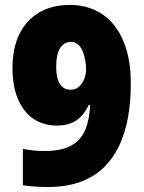

<svg xmlns="http://www.w3.org/2000/svg" viewBox="-20 -744 581 774"><path d="M507.3 -407.2Q507.3 -335 496.1 -271.5Q484.9 -208 460.4 -156.5Q436 -105 397 -67.6Q357.9 -30.3 302.5 -10.3Q247.1 9.8 173.3 9.8Q148.9 9.8 121.8 8.1Q94.7 6.3 72.3 2.9V-144Q92.8 -139.6 114 -137.5Q135.3 -135.3 160.6 -135.3Q226.6 -135.3 265.9 -156.5Q305.2 -177.7 323 -219.2Q340.8 -260.7 343.3 -320.8H337.9Q325.7 -295.4 308.6 -276.6Q291.5 -257.8 267.3 -247.8Q243.2 -237.8 209.5 -237.8Q154.3 -237.8 114 -265.6Q73.7 -293.5 52 -345.5Q30.3 -397.5 30.3 -470.7Q30.3 -549.8 58.1 -606.4Q85.9 -663.1 137.9 -693.6Q189.9 -724.1 262.2 -724.1Q315.9 -724.1 360.8 -704.1Q405.8 -684.1 438.5 -644.3Q471.2 -604.5 489.3 -545.2Q507.3 -485.8 507.3 -407.2ZM266.1 -575.2Q238.8 -575.2 222.7 -550.8Q206.5 -526.4 206.5 -473.1Q206.5 -429.7 221.2 -406Q235.8 -382.3 264.6 -382.3Q285.2 -382.3 299.1 -395.3Q313 -408.2 320.1 -427Q327.1 -445.8 327.1 -462.9Q327.1 -478.5 324.2 -497.8Q321.3 -517.1 314.5 -534.7Q307.6 -552.2 295.9 -563.7Q284.2 -575.2 266.1 -575.2Z"/></svg>

Font: Open Sans SemiCondensed ExtraBold
Style: Regular
Weight: 800
Width: 4
Designer: Monotype Design Team
Foundry: Monotype Imaging Inc.
Version: Version 3.000